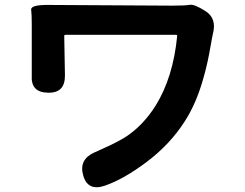

<svg xmlns="http://www.w3.org/2000/svg" viewBox="-20 -748 1040 816"><path d="M426 41Q354 66 334 -1Q314 -69 379 -99L447 -130Q479 -145 509 -163Q586 -211 642 -300Q716 -420 733 -595Q733 -600 728 -600H258Q253 -600 253 -595L256 -428Q257 -352 184 -354Q110 -355 115 -428Q115 -433 115 -469V-644Q115 -685 112.5 -706.5Q110 -728 188 -727L711 -724Q768 -724 787 -727.5Q806 -731 853 -701Q902 -670 885 -605Q882 -593 876 -558Q863 -480 845 -418Q815 -309 765 -232Q703 -135 605 -61Q507 13 426 41Z"/></svg>

Font: Resource Han Rounded JP
Style: Bold
Weight: 700
Designer: Cyano Hao (round all glyphs); Ryoko NISHIZUKA 西塚涼子 (kana, bopomofo & ideographs); Paul D. Hunt (Latin, Greek & Cyrillic)
Foundry: Cyano Hao
Version: 0.990